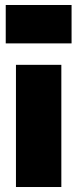

<svg xmlns="http://www.w3.org/2000/svg" viewBox="-20 -750 310 770"><path d="M226 0H44V-490H226ZM267 -576H3V-730H267Z"/></svg>

Font: Gabarito Black
Style: Regular
Weight: 900
Designer: Leandro Assis / Alvaro Franca / Felipe Casaprima
Foundry: Naipe Foundry
Version: Version 1.000